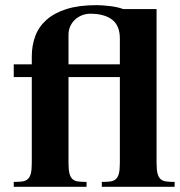

<svg xmlns="http://www.w3.org/2000/svg" viewBox="-20 -723 696 743"><path d="M374 0V-19Q393.6 -19 406.7 -20.8Q419.9 -22.5 428.2 -29.8Q436.5 -37.1 440.2 -51.8Q443.8 -66.4 443.8 -92.8V-424.8H245.1V-92.8Q245.1 -66.4 248.8 -51.8Q252.4 -37.1 260.7 -29.8Q269 -22.5 282.2 -20.8Q295.4 -19 314.9 -19V0H33.2V-19Q52.7 -19 65.9 -20.8Q79.1 -22.5 87.4 -29.8Q95.7 -37.1 99.4 -51.8Q103 -66.4 103 -92.8V-424.8H33.2V-474.1H103V-504.9Q103 -546.9 116.5 -583.3Q129.9 -619.6 159.9 -646.2Q189.9 -672.9 237.5 -688Q285.2 -703.1 354 -703.1Q363.8 -703.1 377.4 -702.1Q391.1 -701.2 405.5 -699.5Q419.9 -697.8 433.3 -694.8Q446.8 -691.9 456.1 -688H585.9V-92.8Q585.9 -66.4 589.6 -51.8Q593.3 -37.1 601.6 -29.8Q609.9 -22.5 623 -20.8Q636.2 -19 655.8 -19V0ZM443.8 -574.2Q443.8 -624 413.8 -647Q383.8 -669.9 329.1 -669.9Q313 -669.9 297.9 -664.1Q282.7 -658.2 271 -647.7Q259.3 -637.2 252.2 -622.1Q245.1 -606.9 245.1 -587.9V-474.1H443.8Z"/></svg>

Font: Tai Heritage Pro
Style: Bold
Weight: 700
Designer: Faah Baccam, Walt Agee, Victor Gaultney, Annie Olsen, Eric Hays
Foundry: SIL International
Version: Version 2.600